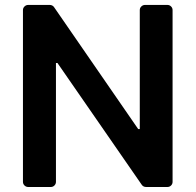

<svg xmlns="http://www.w3.org/2000/svg" viewBox="-20 -747 781 767"><path d="M71.7 -20.6V-706.7Q71.7 -715.2 77.9 -721.2Q84.2 -727.3 92.7 -727.3H179Q183.9 -727.3 188.6 -725Q193.2 -722.7 196 -718.4L532 -231.5H538.4V-706.7Q538.4 -715.2 544.6 -721.2Q550.8 -727.3 559.3 -727.3H648.8Q657.3 -727.3 663.4 -721.2Q669.4 -715.2 669.4 -706.7V-20.6Q669.4 -12.1 663.4 -6Q657.3 0 648.8 0H563.2Q558.2 0 553.6 -2.3Q549 -4.6 546.2 -8.9L209.5 -495.4H203.5V-20.6Q203.5 -12.1 197.4 -6Q191.4 0 182.9 0H92.7Q84.2 0 77.9 -6Q71.7 -12.1 71.7 -20.6Z"/></svg>

Font: DeltaSans SemiBold
Style: Regular
Weight: 600
Designer: Rasmus Andersson
Foundry: rsms
Version: Version 3.012